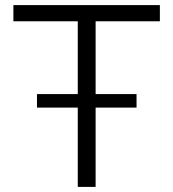

<svg xmlns="http://www.w3.org/2000/svg" viewBox="-20 -733 680 753"><path d="M285 0V-311H125V-364H285V-649.5H32.5V-713H607V-649.5H355V-364H515.5V-311H355V0Z"/></svg>

Font: Heraclito Light
Style: Regular
Weight: 300
Designer: Kostas Bartsokas (font) & Cristiano Sobral (main changes)
Foundry: Kostas Bartsokas (font) & Cristiano Sobral (main changes)
Version: Version 1.00;July 8, 2020;FontCreator 13.0.0.2655 64-bit